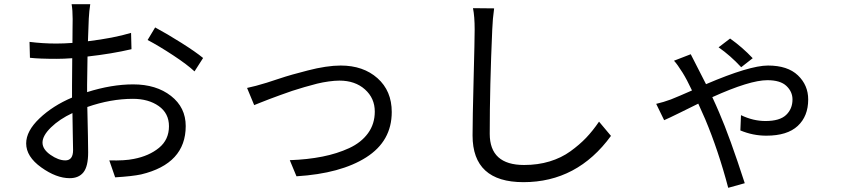

<svg xmlns="http://www.w3.org/2000/svg" viewBox="-20 -819 4040 917"><path d="M411 -799Q406 -767 404 -730Q401 -648 400 -622Q523 -637 606 -662L608 -584Q514 -562 398 -549Q396 -455 396 -414V-379Q513 -416 616 -416Q726 -416 796.5 -361Q867 -306 867 -217Q867 -37 654 14Q612 23 530 28L502 -53Q577 -51 619 -60Q692 -74 739.5 -113Q787 -152 787 -216Q787 -278 738 -312.5Q689 -347 615 -347Q509 -347 397 -308Q401 -138 401 -91Q401 -24 378.5 4Q356 32 313 32Q249 32 177 -19.5Q105 -71 105 -134Q105 -193 168.5 -253.5Q232 -314 324 -353V-410Q324 -497 325 -541Q283 -538 251 -538Q166 -538 123 -543L121 -619Q184 -611 249 -611Q284 -611 326 -614Q326 -644 326.5 -683.5Q327 -723 327 -728Q327 -771 322 -799ZM721 -688Q777 -658 846 -614.5Q915 -571 950 -542L909 -478Q875 -510 807.5 -554.5Q740 -599 685 -628ZM183 -138Q183 -106 221 -79.5Q259 -53 292 -53Q329 -53 329 -102Q329 -122 327.5 -184.5Q326 -247 326 -279Q264 -250 223.5 -210.5Q183 -171 183 -138Z M1160 -399Q1199 -407 1254 -424Q1261 -426 1304.5 -440.5Q1348 -455 1377 -463Q1406 -471 1450 -482.5Q1494 -494 1534 -500Q1574 -506 1607 -506Q1715 -506 1783 -445.5Q1851 -385 1851 -284Q1851 -145 1729 -67.5Q1607 10 1396 23L1364 -54Q1449 -57 1519.5 -71Q1590 -85 1647.5 -111.5Q1705 -138 1737.5 -182.5Q1770 -227 1770 -286Q1770 -350 1723 -392Q1676 -434 1601 -434Q1579 -434 1550 -430Q1521 -426 1494.5 -419.5Q1468 -413 1434 -403Q1400 -393 1375.5 -385Q1351 -377 1317.5 -364.5Q1284 -352 1267.5 -346Q1251 -340 1224 -329Q1197 -318 1194 -317Z M2340 -779Q2333 -730 2331 -678Q2319 -407 2319 -180Q2319 -31 2483 -31Q2549 -31 2605 -48Q2661 -65 2704.5 -96.5Q2748 -128 2779.5 -161Q2811 -194 2841 -238L2898 -170Q2737 51 2480 51Q2237 51 2237 -172Q2237 -251 2242 -441Q2247 -631 2247 -678Q2247 -741 2239 -780Z M3520 -498Q3468 -554 3412 -593L3467 -635Q3526 -593 3575 -541ZM3279 -560Q3296 -526 3303 -513Q3316 -489 3352 -417Q3560 -506 3648 -506Q3742 -506 3791 -459Q3840 -412 3840 -344Q3840 -264 3790 -217.5Q3740 -171 3640 -171Q3576 -171 3516 -196L3519 -269Q3577 -241 3636 -241Q3704 -241 3734.5 -270Q3765 -299 3765 -344Q3765 -381 3736 -408.5Q3707 -436 3645 -436Q3561 -436 3382 -355Q3389 -341 3400 -315.5Q3411 -290 3415 -281Q3465 -166 3537 56L3458 78Q3411 -100 3348 -250Q3337 -274 3315 -324Q3287 -310 3229 -281.5Q3171 -253 3152 -245L3114 -323Q3149 -331 3184 -344Q3224 -360 3285 -387Q3260 -440 3240 -472Q3215 -512 3199 -529Z"/></svg>

Font: Noto Sans SC
Style: Regular
Weight: 400
Designer: Ryoko NISHIZUKA  (kana, bopomofo & ideographs); Paul D. Hunt (Latin, Greek & Cyrillic); Sandoll Communications , Soo-you
Foundry: Adobe
Version: Version 2.002;hotconv 1.0.116;makeotfexe 2.5.65601